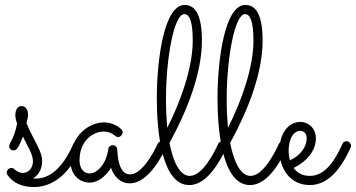

<svg xmlns="http://www.w3.org/2000/svg" viewBox="-20 -732 1437 775"><path d="M73 -181C89 -143 113 -113 113 -80C113 -63 102 -34 71 -34C55 -34 41 -46 39 -48C36 -52 31 -54 26 -54C16 -54 7 -45 7 -35C7 -32 8 -29 10 -26C34 9 73 23 117 23C226 23 285 -83 306 -136C307 -139 308 -141 308 -144C308 -152 301 -162 290 -162C284 -162 279 -158 276 -151C248 -86 199 -11 124 -11C121 -11 118 -11 114 -12C140 -29 150 -55 150 -82C150 -124 117 -162 87 -235C91 -251 93 -260 93 -271C93 -289 83 -304 68 -304C52 -304 42 -290 42 -268C42 -257 44 -248 49 -233C44 -207 37 -184 20 -152C18 -147 17 -146 17 -142C17 -133 24 -125 35 -125C45 -125 50 -132 56 -143C63 -157 69 -170 73 -181Z M650 -136C651 -139 651 -141 651 -143C651 -152 644 -162 633 -162C626 -162 619 -158 616 -151C599 -113 552 -28 505 -28C458 -28 455 -104 453 -129C453 -138 445 -146 436 -146C426 -146 418 -140 417 -130C408 -63 367 -32 343 -32C311 -32 301 -61 301 -85C301 -165 357 -201 398 -201C425 -201 441 -187 443 -185C447 -181 452 -179 457 -179C466 -179 475 -188 475 -198C475 -203 473 -207 469 -211C468 -212 441 -238 400 -238C340 -238 264 -185 264 -83C264 -32 295 5 343 5C373 5 406 -18 428 -55C440 -19 466 8 504 8C584 8 642 -120 650 -136Z M894 -135C895 -138 896 -141 896 -143C896 -153 889 -162 878 -162C871 -162 864 -158 861 -152C845 -117 798 -22 746 -22C708 -22 680 -73 664 -155C737 -288 795 -438 795 -568C795 -673 768 -712 725 -712C644 -712 613 -499 613 -334C613 -221 628 15 744 15C820 15 872 -91 894 -135ZM650 -332C650 -496 682 -675 724 -675C745 -675 758 -645 758 -568C758 -458 709 -322 655 -216C652 -251 650 -290 650 -332Z M1139 -135C1140 -138 1141 -141 1141 -143C1141 -153 1134 -162 1123 -162C1116 -162 1109 -158 1106 -152C1090 -117 1043 -22 991 -22C953 -22 925 -73 909 -155C982 -288 1040 -438 1040 -568C1040 -673 1013 -712 970 -712C889 -712 858 -499 858 -334C858 -221 873 15 989 15C1065 15 1117 -91 1139 -135ZM895 -332C895 -496 927 -675 969 -675C990 -675 1003 -645 1003 -568C1003 -458 954 -322 900 -216C897 -251 895 -290 895 -332Z M1165 -54C1216 -79 1255 -121 1255 -174C1255 -215 1224 -240 1193 -240C1142 -240 1108 -190 1108 -125C1108 -58 1145 15 1232 15C1298 14 1351 -38 1395 -136C1396 -138 1397 -141 1397 -144C1397 -152 1389 -162 1379 -162C1372 -162 1365 -158 1362 -151C1335 -90 1295 -22 1231 -22C1200 -22 1179 -35 1165 -54ZM1150 -85C1147 -97 1145 -111 1145 -123C1145 -161 1159 -204 1193 -204C1206 -204 1218 -193 1218 -174C1218 -139 1192 -103 1150 -85Z"/></svg>

Font: Sacramento
Style: Regular
Weight: 400
Designer: Astigmatic (AOETI)
Foundry: Astigmatic (AOETI)
Version: Version 1.000